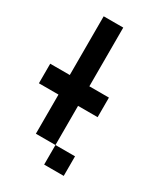

<svg xmlns="http://www.w3.org/2000/svg" viewBox="-213 -969 925 1062"><g transform="rotate(30 250.0 -437.5)"><path d="M0 -375V-500H125V-875H250V-500H375V-375H250V-125H125V-375ZM250 -125H375V0H250Z"/></g></svg>

Font: Galmuri7 Regular
Style: Regular
Weight: 400
Designer: Lee Minseo (quiple)
Version: Version 2.399;hotconv 1.1.1;makeotfexe 2.6.0 DEVELOPMENT